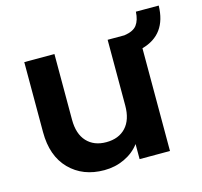

<svg xmlns="http://www.w3.org/2000/svg" viewBox="-96 -749 905 861"><g transform="rotate(-15 356.0 -318.0)"><path d="M606 -643H712Q709 -509 592 -477V0H451V-70Q424 -34 380.5 -13.5Q337 7 286 7Q187 7 125.5 -55.5Q64 -118 64 -229V-554H204V-249Q204 -183 237 -147.5Q270 -112 327 -112Q385 -112 418 -147.5Q451 -183 451 -249V-554H529Q571 -560 587.5 -582Q604 -604 606 -643Z"/></g></svg>

Font: SVN-Poppins SemiBold
Style: Regular
Weight: 600
Designer: Ninad Kale (Devanagari), Jonny Pinhorn (Latin)
Foundry: Indian Type Foundry
Version: Version 3.002 2017